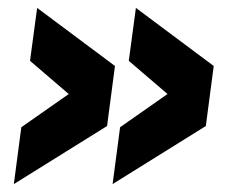

<svg xmlns="http://www.w3.org/2000/svg" viewBox="-20 -583 605 486"><path d="M265 -117 284 -261 404 -345 306 -429 324 -563 521 -416 501 -264ZM15 -117 34 -261 154 -345 56 -429 74 -563 271 -416 251 -264Z"/></svg>

Font: Tanohe Sans
Style: Bold Italic
Weight: 700
Designer: Village Type and Design LLC & Cristiano Sobral
Foundry: Cooper Hewitt Smithsonian Design Museum
Version: Version 1.00;September 29, 2021;FontCreator 13.0.0.2655 64-b